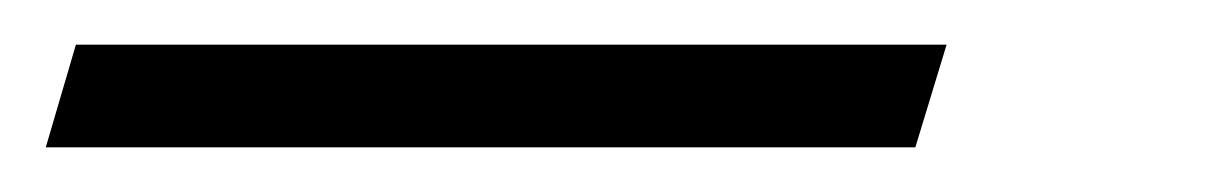

<svg xmlns="http://www.w3.org/2000/svg" viewBox="-132 83 542 86"><path d="M-98 103H292L278 149H-111.5Z"/></svg>

Font: Newsreader 17pt
Style: Italic
Weight: 400
Italic angle: -17°
Version: Version 1.003